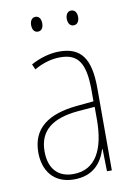

<svg xmlns="http://www.w3.org/2000/svg" viewBox="-82 -753 573 817"><g transform="rotate(-10 205.0 -345.0)"><path d="M105 -668C105 -651 112 -636 129 -636C145 -636 153 -649 153 -668C153 -686 145 -700 129 -700C112 -700 105 -684 105 -668ZM259 -668C259 -651 267 -636 283 -636C300 -636 308 -650 308 -668C308 -686 300 -700 283 -700C267 -700 259 -685 259 -668ZM203 -537C162 -537 118 -524 80 -503L90 -480C133 -504 170 -512 203 -512C278 -512 310 -471 310 -351V-303L237 -296C113 -284 41 -234 41 -129C41 -53 82 10 172 10C258 10 294 -43 311 -96H313L315 0H336V-356C336 -486 295 -537 203 -537ZM237 -273 311 -279V-220C310 -98 271 -13 172 -13C106 -13 68 -55 68 -129C68 -219 127 -263 237 -273Z"/></g></svg>

Font: Noto Sans Ethiopic Condensed Thin
Style: Regular
Weight: 100
Width: 3
Designer: Monotype Design Team
Foundry: Monotype Imaging Inc.
Version: Version 2.102